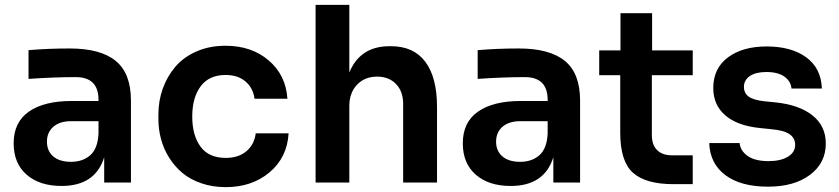

<svg xmlns="http://www.w3.org/2000/svg" viewBox="-20 -750 3449 789"><path d="M232.9 14.2Q142.6 14.2 89.4 -32.2Q36.1 -78.6 36.1 -161.1Q36.1 -248 98.9 -291.5Q161.6 -335 273.9 -335H384.8V-339.8Q384.8 -433.1 291 -433.1Q202.6 -433.1 97.2 -425.8V-543.9Q177.7 -550.8 266.1 -550.8Q393.6 -550.8 455.8 -499.5Q518.1 -448.2 518.1 -336.9V0H408.2V-104Q371.6 14.2 232.9 14.2ZM272 -85Q319.8 -85 350.8 -112.1Q381.8 -139.2 384.8 -201.2V-252H272Q225.6 -252 199.2 -229Q172.9 -206.1 172.9 -168Q172.9 -129.9 198.7 -107.4Q224.6 -85 272 -85Z M907.7 19Q853.5 19 807.4 3.2Q761.2 -12.7 729.2 -39.6Q697.3 -66.4 674.8 -102.5Q652.3 -138.7 641.6 -178.7Q630.9 -218.8 630.9 -261.2V-279.8Q630.9 -335 648.7 -385.3Q666.5 -435.5 700.2 -475.3Q733.9 -515.1 787.4 -538.6Q840.8 -562 906.7 -562Q1013.7 -562 1084.2 -501.7Q1154.8 -441.4 1161.1 -344.2H1025.9Q1020.5 -387.7 989.3 -414.8Q958 -441.9 906.7 -441.9Q839.4 -441.9 804.7 -395.5Q770 -349.1 770 -271Q770 -193.8 804 -147.5Q837.9 -101.1 907.7 -101.1Q960.4 -101.1 992.9 -128.9Q1025.4 -156.7 1030.8 -202.1H1166Q1160.2 -103 1087.9 -42Q1015.6 19 907.7 19Z M1415.5 0H1276.9V-730H1415.5V-452.1Q1460 -560.1 1580.6 -560.1H1586.9Q1679.7 -560.1 1727.8 -496.1Q1775.9 -432.1 1775.9 -310.1V0H1636.7V-323.2Q1636.7 -374.5 1607.4 -404.8Q1578.1 -435.1 1529.8 -435.1Q1478.5 -435.1 1447 -401.6Q1415.5 -368.2 1415.5 -314Z M2078.6 14.2Q1988.3 14.2 1935.1 -32.2Q1881.8 -78.6 1881.8 -161.1Q1881.8 -248 1944.6 -291.5Q2007.3 -335 2119.6 -335H2230.5V-339.8Q2230.5 -433.1 2136.7 -433.1Q2048.3 -433.1 1942.9 -425.8V-543.9Q2023.4 -550.8 2111.8 -550.8Q2239.3 -550.8 2301.5 -499.5Q2363.8 -448.2 2363.8 -336.9V0H2253.9V-104Q2217.3 14.2 2078.6 14.2ZM2117.7 -85Q2165.5 -85 2196.5 -112.1Q2227.5 -139.2 2230.5 -201.2V-252H2117.7Q2071.3 -252 2044.9 -229Q2018.6 -206.1 2018.6 -168Q2018.6 -129.9 2044.4 -107.4Q2070.3 -85 2117.7 -85Z M2826.7 6.8H2748.5Q2632.8 6.8 2580.8 -40.3Q2528.8 -87.4 2528.8 -204.1V-440.9H2442.4V-543H2529.8V-695.8H2659.7V-543H2826.7V-440.9H2658.7V-194.8Q2658.7 -154.8 2680.2 -133.3Q2701.7 -111.8 2741.7 -111.8H2826.7Z M3136.2 17.1Q3024.4 17.1 2960.9 -30.3Q2897.5 -77.6 2894.5 -162.1H3019.5Q3022 -130.9 3052 -109.4Q3082 -87.9 3138.2 -87.9Q3188 -87.9 3217.8 -106Q3247.6 -124 3247.6 -154.8Q3247.6 -182.6 3224.6 -198.5Q3201.7 -214.4 3148.4 -219.2L3100.6 -224.1Q3008.8 -233.9 2960 -276.4Q2911.1 -318.8 2911.1 -388.2Q2911.1 -469.2 2971.4 -514.2Q3031.7 -559.1 3130.4 -559.1Q3232.4 -559.1 3293.5 -514.2Q3354.5 -469.2 3357.4 -386.2H3232.4Q3230 -416 3203.4 -435.1Q3176.8 -454.1 3129.4 -454.1Q3085.9 -454.1 3061.5 -437.5Q3037.1 -420.9 3037.1 -393.1Q3037.1 -367.2 3056.6 -353Q3076.2 -338.9 3120.1 -334L3168.5 -329.1Q3265.1 -318.8 3319.3 -275.4Q3373.5 -231.9 3373.5 -160.2Q3373.5 -80.1 3308.6 -31.5Q3243.7 17.1 3136.2 17.1Z"/></svg>

Font: Sora SemiBold
Style: Regular
Weight: 600
Designer: Jonathan Barnbrook, Julián Moncada
Foundry: Barnbrook Fonts
Version: Version 2.000